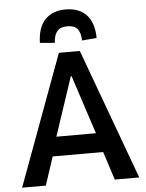

<svg xmlns="http://www.w3.org/2000/svg" viewBox="-61 -983 787 1032"><g transform="rotate(-5 332.5 -467.0)"><path d="M16 0 276 -705H389L648 0H516L452 -198L501 -153H161L209 -198L144 0ZM329 -574 215 -232 200 -257H461L445 -232L333 -574ZM259 -760 179 -767Q181 -850 221 -892Q261 -934 332 -934Q404 -934 444 -892Q484 -850 485 -767L406 -760Q405 -800 389 -821.5Q373 -843 333 -843Q296 -843 278.5 -822.5Q261 -802 259 -760Z"/></g></svg>

Font: Nunito Sans 7pt Condensed
Style: Bold
Weight: 700
Width: 3
Designer: Vernon Adams
Foundry: Vernon Adams
Version: Version 3.101;gftools[0.9.27]